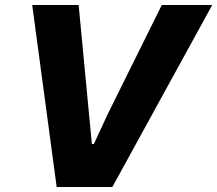

<svg xmlns="http://www.w3.org/2000/svg" viewBox="-20 -749 870 769"><path d="M109 -729H295L337 -287L348 -172H356L410 -289L628 -729H830L430 0H207Z"/></svg>

Font: Mona Sans ExtraBold
Style: Italic
Weight: 800
Italic angle: -11.7°
Designer: Deni Anggara
Foundry: GitHub
Version: Version 2.000